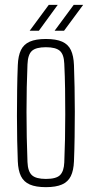

<svg xmlns="http://www.w3.org/2000/svg" viewBox="-20 -767 379 793"><path d="M169.5 6Q128 6 103 -5Q78 -16 66.5 -39.5Q55 -63 53.5 -101Q52 -138 51 -186.2Q50 -234.5 50 -288.2Q50 -342 50.8 -395.8Q51.5 -449.5 53.5 -498Q55 -536.5 66.5 -560.2Q78 -584 103 -595Q128 -606 169.5 -606Q211.5 -606 236.5 -595Q261.5 -584 272.8 -560.2Q284 -536.5 285.5 -498Q287 -455.5 288 -406.5Q289 -357.5 289 -305.8Q289 -254 288.2 -202Q287.5 -150 285.5 -101Q284 -63 272.5 -39.5Q261 -16 236 -5Q211 6 169.5 6ZM169.5 -28Q212.5 -28 228.2 -44Q244 -60 245.5 -96Q247.5 -142 248.5 -192Q249.5 -242 249.5 -294.5Q249.5 -347 248.8 -399.8Q248 -452.5 245.5 -504Q244 -542.5 227 -557.2Q210 -572 169.5 -572Q128.5 -572 111.8 -556.8Q95 -541.5 93.5 -501Q91.5 -456 90.5 -406.2Q89.5 -356.5 89.5 -304.8Q89.5 -253 90.5 -200.8Q91.5 -148.5 93.5 -98Q95 -59 111.8 -43.5Q128.5 -28 169.5 -28ZM102.5 -640 181.5 -747H218.5L140.5 -640ZM205.5 -640 284.5 -747H323.5L244.5 -640Z"/></svg>

Font: Big Shoulders Text Thin Thin
Style: Regular
Weight: 250
Version: Version 2.002